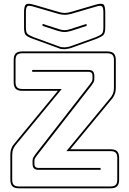

<svg xmlns="http://www.w3.org/2000/svg" viewBox="-20 -1008 700 1038"><path d="M82 10Q58 10 47 -1Q36 -12 36 -36V-170Q36 -192 42.5 -207.5Q49 -223 63 -238L293 -517H100Q76 -517 65 -528Q54 -539 54 -563V-684Q54 -708 65 -719Q76 -730 100 -730H560Q584 -730 595 -719Q606 -708 606 -684V-535Q606 -513 599.5 -497Q593 -481 579 -466L360 -201H578Q602 -201 613 -190Q624 -179 624 -155V-36Q624 -12 613 -1Q602 10 578 10ZM578 0Q597 0 605.5 -8.5Q614 -17 614 -36V-155Q614 -174 605.5 -182.5Q597 -191 578 -191H339L571 -472Q584 -486 590 -500.5Q596 -515 596 -535V-684Q596 -703 587.5 -711.5Q579 -720 560 -720H100Q81 -720 72.5 -711.5Q64 -703 64 -684V-563Q64 -544 72.5 -535.5Q81 -527 100 -527H314L71 -232Q58 -218 52 -203.5Q46 -189 46 -170V-36Q46 -17 54.5 -8.5Q63 0 82 0ZM473 -544 180 -168Q173 -159 169.5 -153Q166 -147 166 -137V-123Q166 -109 172.5 -104.5Q179 -100 187 -100H524V-90H187Q171 -90 163.5 -98Q156 -106 156 -123V-139Q156 -150 161 -158.5Q166 -167 173 -176L466 -552Q473 -561 476.5 -567Q480 -573 480 -583V-597Q480 -611 473.5 -615.5Q467 -620 459 -620H154V-630H459Q475 -630 482.5 -622Q490 -614 490 -597V-581Q490 -570 485 -561.5Q480 -553 473 -544ZM331 -742Q321 -742 312 -743Q303 -744 296 -748L158 -798Q128 -809 119 -819Q110 -829 110 -860V-941Q110 -976 120.5 -984Q131 -992 165 -982L302 -942Q318 -938 330 -938Q342 -938 358 -942L495 -982Q528 -992 538.5 -984.5Q549 -977 549 -941V-860Q549 -829 539 -819Q529 -809 501 -798L374 -752Q364 -748 352.5 -745.5Q341 -743 331 -742ZM361 -932Q344 -928 330 -928Q316 -928 299 -932L162 -972Q136 -980 128 -974Q120 -968 120 -941V-860Q120 -833 128.5 -825Q137 -817 162 -807L299 -757Q306 -754 314 -753Q322 -752 331 -752Q340 -753 350.5 -755Q361 -757 370 -761L498 -807Q522 -817 530.5 -825Q539 -833 539 -860V-941Q539 -968 531 -974Q523 -980 498 -972ZM210 -879 297 -851Q304 -849 311.5 -847Q319 -845 329 -845Q339 -845 346.5 -847Q354 -849 361 -851L448 -879V-868L365 -841Q356 -839 348 -837Q340 -835 329 -835Q318 -835 310 -837Q302 -839 293 -841L210 -868Z"/></svg>

Font: Bungee Outline
Style: Regular
Weight: 400
Designer: David Jonathan Ross
Foundry: David Jonathan Ross
Version: Version 1.001;PS 1.0;hotconv 1.0.72;makeotf.lib2.5.5900